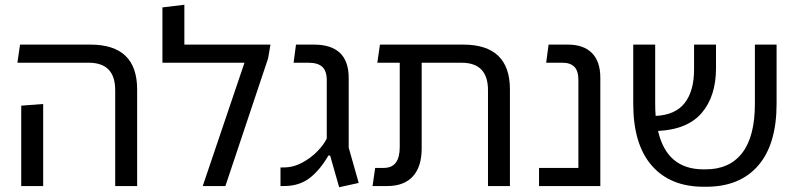

<svg xmlns="http://www.w3.org/2000/svg" viewBox="-20 -780 3341 805"><path d="M463 0V-402Q463 -517 352 -517H53L64 -593H359Q555 -593 555 -405V0ZM69 0V-337L161 -344V0Z M753 -593H1114L1104 -535L925 0H830L1005 -517H661V-749L753 -760Z M1402 5 1364 -128H1357Q1321 -66 1277.5 -33Q1234 0 1171 0H1156V-78H1169Q1210 -78 1247 -98Q1284 -118 1311 -146Q1338 -174 1350 -199V-444Q1350 -482 1331.5 -499.5Q1313 -517 1273 -517H1211L1221 -593H1296Q1442 -593 1442 -453V-161L1484 -13Z M1542 0 1553 -76H1589Q1656 -76 1656 -163V-517H1562L1573 -593H1922Q2118 -593 2118 -405V0H2026V-402Q2026 -517 1915 -517H1748V-158Q1748 -81 1711 -40.5Q1674 0 1604 0Z M2240 0V-76H2405V-445Q2405 -483 2388 -500Q2371 -517 2338 -517H2270L2280 -593H2361Q2427 -593 2462 -557.5Q2497 -522 2497 -454V0Z M2930 3Q2790 3 2712.5 -86Q2635 -175 2635 -345V-593H2727V-345Q2727 -318 2729 -294Q2812 -298 2851 -348.5Q2890 -399 2890 -488V-593H2982V-494Q2982 -377 2922.5 -307Q2863 -237 2739 -231Q2776 -70 2929 -70H2939Q3039 -70 3092 -139Q3145 -208 3145 -344V-593H3236V-345Q3236 -175 3159 -86Q3082 3 2941 3Z"/></svg>

Font: Go Noto Current
Style: Regular
Weight: 400
Designer: Monotype Design Team
Foundry: Monotype Imaging Inc.
Version: Version 2.007; ttfautohint (v1.8) -l 8 -r 50 -G 200 -x 14 -D